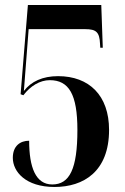

<svg xmlns="http://www.w3.org/2000/svg" viewBox="-20 -734 496 764"><path d="M197 10C312 10 414 -51 414 -217C414 -354 335 -431 211 -431C150 -431 104 -410 75 -372L94 -618H319C363 -618 376 -606 378 -560L379 -544H389L383 -714H91L62 -359L73 -355C101 -392 139 -415 178 -415C254 -415 288 -359 288 -217C288 -62 257 0 188 0C122 0 96 -68 96 -174C60 -174 31 -153 31 -106C31 -51 82 10 197 10Z"/></svg>

Font: Noto Serif Display ExtraCondensed
Style: Bold
Weight: 700
Width: 2
Designer: Monotype Design Team
Foundry: Monotype Imaging Inc.
Version: Version 2.009